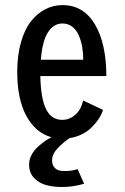

<svg xmlns="http://www.w3.org/2000/svg" viewBox="-20 -532 490 752"><path d="M309.5 187.5Q275 198 237.8 200Q200.5 202 168 194.8Q135.5 187.5 114.8 166.5Q94 145.5 94 113Q94 93 103.5 74.8Q113 56.5 128.5 42.8Q144 29 156.2 20.5Q168.5 12 181.5 5.5Q120 -11.5 83.8 -77Q47.5 -142.5 47.5 -250.5Q47.5 -314.5 61.8 -365.2Q76 -416 100.5 -447.5Q125 -479 156.8 -495.5Q188.5 -512 225 -512Q307 -512 351.8 -436.5Q396.5 -361 396.5 -234H138Q139.5 -147.5 160.2 -105Q181 -62.5 224 -62.5Q248 -62.5 266.2 -75.8Q284.5 -89 293 -104.8Q301.5 -120.5 305.5 -138.5L383.5 -101.5Q373 -67 339 -33.2Q305 0.5 252.5 9Q227 26 205.5 49Q184 72 184 96Q184 115.5 195 126Q206 136.5 223 137.5Q240 138.5 255 136.8Q270 135 284 130.5ZM225 -440Q189.5 -440 167.5 -405Q145.5 -370 140 -298H306Q306 -324 302 -347.5Q298 -371 289 -392.5Q280 -414 263.5 -427Q247 -440 225 -440Z"/></svg>

Font: League Mono Condensed
Style: Regular
Weight: 400
Width: 1
Designer: Tyler Finck
Foundry: The League of Moveable Type / Tyler Finck
Version: Version 2.210